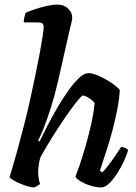

<svg xmlns="http://www.w3.org/2000/svg" viewBox="-20 -820 595 840"><path d="M128 0Q117 0 100.5 -5Q84 -10 66.5 -17.5Q49 -25 36.5 -32.5Q24 -40 22 -45Q26 -60 34.5 -87.5Q43 -115 52.5 -150Q62 -185 71.5 -221Q81 -257 89 -287Q102 -338 113.5 -391.5Q125 -445 135.5 -495Q146 -545 154 -588Q162 -631 166.5 -661Q171 -691 171 -703Q171 -715 164 -718.5Q157 -722 144 -722H84Q84 -734 87 -746Q90 -758 92 -764Q107 -771 132.5 -779.5Q158 -788 185 -794Q212 -800 231 -800Q259 -800 277.5 -783Q296 -766 296 -741Q296 -737 292.5 -721Q289 -705 282 -677L233 -461Q219 -400 202.5 -348.5Q186 -297 171.5 -260.5Q157 -224 147 -205L153 -201Q170 -236 191 -276.5Q212 -317 235.5 -356.5Q259 -396 282.5 -428.5Q306 -461 327.5 -480.5Q349 -500 367 -500Q383 -500 405 -491Q427 -482 449 -469Q471 -456 486.5 -443.5Q502 -431 504 -425Q502 -388 493.5 -343.5Q485 -299 473 -253.5Q461 -208 448.5 -169.5Q436 -131 427.5 -105Q419 -79 417 -73L428 -66Q439 -77 454 -96.5Q469 -116 484 -138Q499 -160 510 -177Q519 -177 528.5 -172.5Q538 -168 540 -163Q535 -142 522 -114.5Q509 -87 492 -60.5Q475 -34 457 -17Q439 0 423 0Q400 0 375 -8Q350 -16 331.5 -27.5Q313 -39 310 -47Q315 -59 327 -93.5Q339 -128 353 -176Q367 -224 378.5 -275Q390 -326 394 -369Q388 -378 377.5 -385.5Q367 -393 357.5 -397.5Q348 -402 343 -402Q338 -402 322 -383Q306 -364 284 -333Q262 -302 238 -265.5Q214 -229 192.5 -193.5Q171 -158 156 -130Q152 -114 149.5 -98.5Q147 -83 147 -66Q147 -53 149 -40.5Q151 -28 155 -15Q151 -11 143 -6.5Q135 -2 128 0Z"/></svg>

Font: Texturina Medium 12pt
Style: Bold Italic
Weight: 700
Italic angle: -11°
Version: Version 1.002